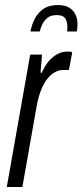

<svg xmlns="http://www.w3.org/2000/svg" viewBox="-20 -743 328 763"><path d="M7 0 100 -526H147L141 -454H146Q160 -485 176.5 -503Q193 -521 211 -529.5Q229 -538 246 -538Q252 -538 257 -538Q262 -538 267 -535L254 -465H231Q215 -465 199 -456.5Q183 -448 169 -431Q155 -414 144 -387Q133 -360 126 -323L69 0ZM210 -723Q238 -723 254.5 -713Q271 -703 279.5 -686Q288 -669 288 -649Q288 -642 287.5 -634.5Q287 -627 285 -618H247Q249 -641 245.5 -655.5Q242 -670 232.5 -676.5Q223 -683 205 -683Q182 -683 168.5 -672Q155 -661 148 -646Q141 -631 138 -618H101Q106 -644 118 -668Q130 -692 152.5 -707.5Q175 -723 210 -723Z"/></svg>

Font: Archivo ExtraCondensed Light
Style: Italic
Weight: 300
Width: 2
Italic angle: -10°
Designer: Hector Gatti
Foundry: Omnibus-Type
Version: Version 2.001